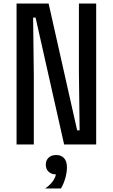

<svg xmlns="http://www.w3.org/2000/svg" viewBox="-20 -820 640 1090"><path d="M74 0V-800H256L418 -80H432L428 -410V-800H526V0H344L182 -720H168L172 -390V0ZM298 170Q272 170 256 155Q240 140 240 115Q240 90 256 75Q272 60 298 60Q324 60 340 75Q356 90 356 115Q356 140 340 155Q324 170 298 170ZM236 250Q267 229 282.5 205Q298 181 298 162V60Q328 60 344 78Q360 96 360 130Q360 158 351 190.5Q342 223 326 250Z"/></svg>

Font: Martian Mono Condensed
Style: Regular
Weight: 400
Width: 3
Designer: Roman Shamin
Foundry: Evil Martians
Version: Version 1.000